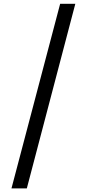

<svg xmlns="http://www.w3.org/2000/svg" viewBox="-20 -853 469 1038"><path d="M387.2 -832.5 125 165.5H42L305.2 -832.5Z"/></svg>

Font: NotoSans
Style: Regular
Weight: 400
Designer: Monotype Design team
Foundry: Monotype Imaging Inc.
Version: Version 1.04; ttfautohint (v1.4.1)